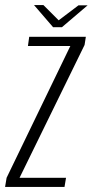

<svg xmlns="http://www.w3.org/2000/svg" viewBox="-37 -736 365 756"><path d="M-17 0 -11 -36 240 -555H73L78 -591H301L296 -559L40 -36H223L217 0ZM172 -629 97 -716H134L194 -656L272 -715H308L207 -629Z"/></svg>

Font: Alumni Sans Light
Style: Italic
Weight: 300
Italic angle: -8°
Version: Version 1.016